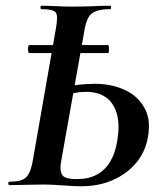

<svg xmlns="http://www.w3.org/2000/svg" viewBox="-20 -645 571 669"><path d="M82 -460Q79 -460 78 -467Q77 -474 78 -481Q79 -488 82 -488H356Q359 -488 359.5 -481Q360 -474 359.5 -467Q359 -460 356 -460ZM263 4Q238 4 199.5 1Q161 -2 131 -2Q98 -2 67 -1Q36 0 13 0Q9 0 9 -6Q9 -12 13 -12Q41 -12 56.5 -18Q72 -24 80.5 -40Q89 -56 94 -84L175 -547Q183 -591 174 -602Q165 -613 125 -613Q121 -613 121 -619Q121 -625 125 -625Q148 -625 175 -623.5Q202 -622 233 -622Q275 -622 307 -623.5Q339 -625 364 -625Q367 -625 367 -619Q367 -613 364 -613Q332 -613 314 -606Q296 -599 287.5 -583Q279 -567 274 -538L192 -77Q188 -52 196 -36.5Q204 -21 247 -21Q289 -21 317.5 -36.5Q346 -52 363.5 -81Q381 -110 388 -151Q398 -208 387.5 -247Q377 -286 349.5 -305.5Q322 -325 280 -325Q260 -325 238 -321Q216 -317 193 -311L189 -336Q220 -346 251.5 -349.5Q283 -353 311 -353Q367 -353 413 -332.5Q459 -312 483 -270Q507 -228 495 -165Q486 -115 454 -77Q422 -39 373 -17.5Q324 4 263 4Z"/></svg>

Font: Cormorant Light
Style: Italic
Weight: 300
Italic angle: -10°
Designer: Christian Thalmann (Catharsis Fonts)
Foundry: Catharsis Fonts
Version: Version 4.000